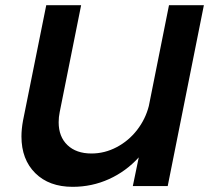

<svg xmlns="http://www.w3.org/2000/svg" viewBox="-20 -720 809 743"><path d="M63 -192Q63 -220 69 -253L159 -700H294L211 -286Q207 -267 207 -247Q207 -191 241 -158.5Q275 -126 334 -126Q385 -126 431.5 -150.5Q478 -175 510.5 -217Q543 -259 556 -310L634 -700H769L629 0H494L517 -111Q468 -57 402 -27Q336 3 261 3Q170 3 116.5 -50Q63 -103 63 -192Z"/></svg>

Font: TypoPRO Montserrat Alternates
Style: Italic
Weight: 500
Italic angle: -11.3°
Designer: Julieta Ulanovsky
Foundry: Julieta Ulanovsky
Version: Version 6.001